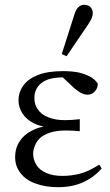

<svg xmlns="http://www.w3.org/2000/svg" viewBox="-20 -767 457 799"><path d="M222 12Q258 12 290 4Q322 -4 351 -22Q380 -39 403 -66L393 -82Q348 -53 312 -44Q276 -35 240 -35Q200 -35 173 -47Q145 -59 132 -80Q118 -101 118 -128Q118 -143 125 -160Q131 -177 146 -192Q161 -206 188 -215Q215 -224 256 -224Q274 -224 286 -223Q298 -222 312 -221V-271Q295 -269 280 -268Q265 -267 250 -267Q209 -267 181 -279Q152 -290 138 -311Q123 -331 123 -360Q123 -387 138 -407Q152 -426 179 -436Q205 -445 243 -445Q257 -445 271 -445Q284 -444 300 -440L280 -457L234 -452L288 -401Q300 -391 309 -385Q318 -379 327 -376Q335 -373 344 -373Q363 -373 375 -387Q387 -400 387 -419Q377 -435 357 -447Q337 -458 309 -465Q280 -471 242 -471Q179 -471 138 -455Q97 -439 77 -411Q57 -383 57 -349Q57 -320 74 -294Q91 -268 125 -252Q159 -236 209 -236L210 -245Q160 -245 122 -228Q84 -211 64 -182Q43 -153 43 -113Q43 -74 66 -46Q88 -17 129 -3Q169 12 222 12ZM237 -542 257 -533 346 -664Q357 -681 362 -692Q366 -702 366 -713Q366 -728 356 -738Q346 -747 330 -747Q317 -747 307 -738Q297 -729 290 -708Z"/></svg>

Font: Source Serif 4 48pt
Style: Regular
Weight: 400
Designer: Frank Grie√ühammer
Foundry: Adobe Systems Incorporated
Version: Version 4.004;hotconv 1.0.116;makeotfexe 2.5.65601